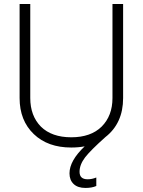

<svg xmlns="http://www.w3.org/2000/svg" viewBox="-20 -720 707 951"><path d="M537.1 -700.2Q549.8 -700.2 589.8 -700.2Q589.8 -584 589.8 -234.4Q589.8 -109.4 502 -41Q428.7 24.4 401.4 59.6Q374 95.7 374 130.9Q374 168 414.1 168Q435.5 168 457 159.2Q457 172.9 457 201.2Q435.5 210.9 403.3 210.9Q365.2 210.9 344.7 191.4Q324.2 171.9 324.2 138.7Q324.2 76.2 399.4 4.9Q368.2 10.7 333 10.7Q216.8 10.7 147.5 -55.7Q77.1 -123 77.1 -234.4Q77.1 -389.6 77.1 -700.2Q89.8 -700.2 129.9 -700.2Q129.9 -584 129.9 -234.4Q129.9 -146.5 182.6 -92.8Q236.3 -40 333 -40Q429.7 -40 483.4 -92.8Q537.1 -146.5 537.1 -234.4Q537.1 -389.6 537.1 -700.2Z"/></svg>

Font: LeFont
Style: ExtraLight
Weight: 200
Designer: Leryon MEDIA
Version: Version 1.0